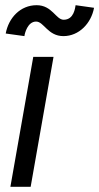

<svg xmlns="http://www.w3.org/2000/svg" viewBox="-20 -719 382 739"><path d="M20 0H98L186 -500H108ZM2 -590 74 -580C75 -590 86 -636 119 -636C149 -636 164 -580 224 -580C284 -580 331 -629 342 -689L271 -699C269 -689 265 -643 225 -643C195 -643 181 -699 121 -699C58 -699 13 -650 2 -590Z"/></svg>

Font: Uncut Sans
Style: Italic
Weight: 400
Italic angle: -10°
Designer: Kasper Nordkvist
Foundry: Uncut Type
Version: Version 1.111;FEAKit 1.0